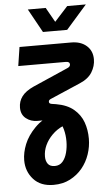

<svg xmlns="http://www.w3.org/2000/svg" viewBox="-61 -739 564 996"><g transform="rotate(-5 221.0 -241.0)"><path d="M177 218Q110 218 73 177Q36 136 36 78Q36 38 53.5 -5.5Q71 -49 110 -88.5Q149 -128 213 -155L252 -82Q220 -68 195.5 -43.5Q171 -19 158 9.5Q145 38 145 68Q145 91 156 106Q167 121 192 121Q217 121 232.5 103.5Q248 86 255.5 57.5Q263 29 263 -2Q263 -34 255.5 -62.5Q248 -91 234 -106Q226 -114 207 -117Q188 -120 174 -120H122Q88 -120 63 -140Q38 -160 38 -196Q38 -229 57 -254.5Q76 -280 118 -299L296 -377Q307 -381 311.5 -386Q316 -391 316 -397Q316 -412 296 -412H48L63 -510H332Q382 -510 412 -483.5Q442 -457 442 -413Q442 -378 422.5 -346Q403 -314 358 -295L205 -229Q197 -226 193.5 -222.5Q190 -219 190 -213Q190 -203 206 -201L226 -198Q284 -188 318 -159Q352 -130 366 -90.5Q380 -51 380 -5Q380 36 366.5 76Q353 116 327 147.5Q301 179 263.5 198.5Q226 218 177 218ZM191 -577 123 -700H216L259 -624L328 -700H425L317 -577Z"/></g></svg>

Font: MuseoModerno Thin Medium
Style: Italic
Weight: 500
Italic angle: -9°
Version: Version 1.003